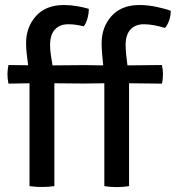

<svg xmlns="http://www.w3.org/2000/svg" viewBox="-20 -760 717 784"><path d="M507 0Q484 4 456.5 4Q429 4 406 0V-420L332 -419H311L202 -420V0Q177 3.5 151.5 3.5Q139.5 3.5 126.8 2.8Q114 2 100.5 0V-420L14.5 -418.5Q10.5 -437.5 10.5 -457Q10.5 -474.5 14.5 -494.5L95 -493.5Q92 -517 89.2 -539.8Q86.5 -562.5 86.5 -583.5Q86.5 -649.5 127 -694.5Q167.5 -739.5 241 -739.5Q268.5 -739.5 295.5 -734.8Q322.5 -730 342.5 -724Q343 -706.5 337.2 -685Q331.5 -663.5 321.5 -652.5Q308 -656 292 -658.5Q276 -661 258.5 -661Q224 -661 204.2 -639.5Q184.5 -618 184.5 -577Q184.5 -557.5 187.5 -536.2Q190.5 -515 194.5 -493L311 -494H332L401.5 -493Q399 -517 397 -539.8Q395 -562.5 395 -583.5Q395 -649.5 435.5 -694.5Q476 -739.5 549.5 -739.5Q583.5 -739.5 619 -732Q654.5 -724.5 677 -716Q677.5 -697.5 671 -677.8Q664.5 -658 653.5 -646Q634 -652 611.2 -656.5Q588.5 -661 567.5 -661Q532.5 -661 512.8 -639.5Q493 -618 493 -577Q493 -557.5 495.2 -536.2Q497.5 -515 500.5 -493L641 -494.5Q645.5 -475.5 645.5 -457Q645.5 -436 641 -418.5L507 -420Z"/></svg>

Font: Signika SC
Style: Regular
Weight: 400
Designer: Anna Giedryś
Foundry: Anna Giedryś
Version: Version 2.000; ttfautohint (v1.8.3) -l 8 -r 50 -G 200 -x 9 -